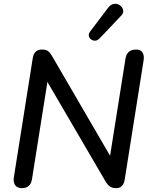

<svg xmlns="http://www.w3.org/2000/svg" viewBox="-20 -969 783 996"><path d="M93 7Q70 7 59 -8Q48 -23 52 -50L150 -668Q157 -712 198 -712Q218 -712 228.5 -704.5Q239 -697 249 -680L551 -161L631 -665Q638 -712 687 -712Q709 -712 719 -697Q729 -682 725 -656L627 -38Q620 7 583 7Q563 7 551 -1Q539 -9 528 -27L226 -544L146 -40Q139 7 93 7ZM497 -770Q482 -755 466 -758.5Q450 -762 443 -776Q436 -790 448 -806L541 -929Q555 -947 572 -949Q589 -951 602.5 -941Q616 -931 619 -915.5Q622 -900 606 -885Z"/></svg>

Font: Nunito SemiBold
Style: Italic
Weight: 600
Italic angle: -9°
Designer: Vernon Adams
Foundry: Vernon Adams
Version: Version 3.601; ttfautohint (v1.8.2.53-6de2)